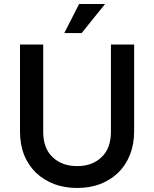

<svg xmlns="http://www.w3.org/2000/svg" viewBox="-20 -933 771 961"><path d="M366.2 7.8Q302.7 7.8 251 -11.7Q198.2 -32.2 160.2 -68.4Q122.1 -105.5 100.6 -157.2Q80.1 -210 80.1 -276.4Q80.1 -420.9 80.1 -710Q109.4 -710 196.3 -710Q196.3 -600.6 196.3 -273.4Q196.3 -190.4 243.2 -146.5Q290 -101.6 366.2 -101.6Q442.4 -101.6 488.3 -146.5Q535.2 -190.4 535.2 -273.4Q535.2 -418.9 535.2 -710Q564.5 -710 651.4 -710Q651.4 -601.6 651.4 -276.4Q651.4 -210 629.9 -157.2Q609.4 -105.5 571.3 -68.4Q533.2 -32.2 481.4 -11.7Q428.7 7.8 366.2 7.8ZM376 -913.1Q408.2 -913.1 505.9 -913.1Q476.6 -877 388.7 -767.6Q382.8 -767.6 366.2 -767.6Q349.6 -767.6 301.8 -767.6Q320.3 -804.7 376 -913.1Z"/></svg>

Font: SSportsD
Style: Medium
Weight: 400
Designer: Swiss Typefaces
Version: Version 1.000